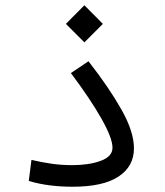

<svg xmlns="http://www.w3.org/2000/svg" viewBox="-20 -708 626 730"><path d="M255.9 2Q211.9 2 170.2 -3.2Q128.4 -8.3 89.4 -20L99.6 -100.1Q141.6 -90.3 178.2 -85.2Q214.8 -80.1 254.9 -80.1Q317.9 -80.1 362.8 -96.4Q407.7 -112.8 407.7 -146.5Q407.7 -182.6 365.5 -257.3Q323.2 -332 249.5 -430.2L316.4 -475.1Q393.6 -376.5 441.4 -292Q489.3 -207.5 489.3 -144Q489.3 -75.7 430.9 -36.9Q372.6 2 255.9 2ZM300.8 -546.9 230.5 -617.2 300.8 -688 371.1 -617.2Z"/></svg>

Font: Cascadia Mono NF SemiLight
Style: Regular
Weight: 350
Monospace: yes
Designer: Aaron Bell
Foundry: Saja Typeworks
Version: Version 2404.023; ttfautohint (v1.8.4)